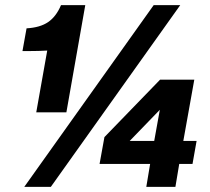

<svg xmlns="http://www.w3.org/2000/svg" viewBox="-20 -732 824 752"><path d="M240 -292H122L165 -534Q133 -532 93 -532H68L84 -621Q137 -624 168.5 -645.5Q200 -667 219 -712H314ZM179 0H75L582 -712H686ZM667 0H553L568 -90H370L389 -195L607 -420H741L698 -180H750L734 -90H682ZM584 -180 606 -302 488 -180Z"/></svg>

Font: Creato Display Black
Style: Italic
Weight: 900
Italic angle: -10°
Version: Version 1.000